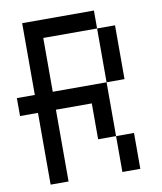

<svg xmlns="http://www.w3.org/2000/svg" viewBox="-96 -977 892 1054"><g transform="rotate(-10 350.0 -450.0)"><path d="M0 -400V-500H100V-900H500V-800H200V-500H500V-200H400V-400H200V0H100V-400ZM500 -200H600V0H500ZM500 -500V-800H600V-500Z"/></g></svg>

Font: Galmuri9 Regular
Style: Regular
Weight: 400
Designer: Lee Minseo (quiple)
Version: Version 2.399;hotconv 1.1.1;makeotfexe 2.6.0 DEVELOPMENT